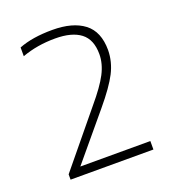

<svg xmlns="http://www.w3.org/2000/svg" viewBox="-100 -515 593 661"><g transform="rotate(-20 196.0 -185.0)"><path d="M47.5 68V48.5L207 -145.5Q251 -197.5 269.8 -233.5Q288.5 -269.5 288.5 -304.5Q288.5 -358 256.5 -382.5Q224.5 -407 163.5 -407Q97 -407 41.5 -386.5V-418.5Q91 -438 164.5 -438Q239 -438 280.2 -406.5Q321.5 -375 321.5 -307Q321 -264.5 300.8 -225Q280.5 -185.5 231.5 -127L94.5 37H351V68Z"/></g></svg>

Font: Encode Sans Semi Expanded Thin
Style: Regular
Weight: 100
Width: 6
Designer: Multiple Designers
Foundry: Impallari Type
Version: Version 3.000; ttfautohint (v1.8.3) -l 8 -r 50 -G 200 -x 14 